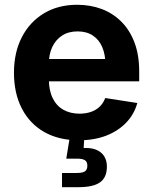

<svg xmlns="http://www.w3.org/2000/svg" viewBox="-20 -568 630 792"><path d="M305.7 10.7Q222.7 10.7 162.6 -23.4Q102.5 -57.6 70.1 -120.4Q37.6 -183.1 37.6 -268.1Q37.6 -351.6 70.1 -414.6Q102.5 -477.5 161.1 -512.9Q219.7 -548.3 298.3 -548.3Q352.5 -548.3 398.9 -531Q445.3 -513.7 480.2 -479Q515.1 -444.3 534.7 -392.8Q554.2 -341.3 554.2 -273.4V-232.4H96.7V-324.7H482.9L415 -300.3Q415 -342.3 401.9 -373.3Q388.7 -404.3 363 -421.4Q337.4 -438.5 299.8 -438.5Q262.2 -438.5 235.8 -421.1Q209.5 -403.8 195.6 -374Q181.6 -344.2 181.6 -305.7V-241.2Q181.6 -195.3 197.3 -163.3Q212.9 -131.3 241.5 -115.2Q270 -99.1 308.1 -99.1Q334 -99.1 355.2 -106.4Q376.5 -113.8 391.4 -128.2Q406.2 -142.6 414.1 -163.6L546.4 -143.1Q533.7 -96.7 500.7 -62.3Q467.8 -27.8 418.2 -8.5Q368.7 10.7 305.7 10.7ZM235.8 204.1V145.5H297.4Q320.8 145.5 330.6 138.7Q340.3 131.8 340.3 115.7Q340.3 99.6 330.6 93Q320.8 86.4 297.4 86.4H253.4L271 -21.5H327.6V0L325.2 42.5Q371.1 40.5 396 61Q420.9 81.5 420.9 119.6Q420.9 164.1 392.6 184.1Q364.3 204.1 304.2 204.1Z"/></svg>

Font: Inter 17pt
Style: Bold
Weight: 700
Version: Version 4.001;git-66647c0bb